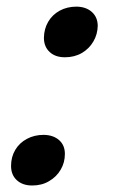

<svg xmlns="http://www.w3.org/2000/svg" viewBox="-20 -551 351 585"><path d="M113.3 -140.1Q142.6 -139.6 160.2 -124Q177.7 -108.4 177.7 -82Q177.7 -55.7 165 -34.2Q152.3 -12.2 129.4 1Q107.4 14.2 78.1 14.2Q48.8 14.2 31.2 -2Q13.7 -18.1 13.7 -45.4Q13.7 -72.8 26.4 -94.2Q39.1 -115.7 62 -127.9Q84.5 -140.1 113.3 -140.1ZM213.4 -530.8Q242.2 -530.3 259.8 -514.6Q277.3 -499 277.8 -472.7Q277.3 -446.3 264.6 -424.8Q252 -402.8 229.5 -389.6Q207 -376.5 177.7 -376.5Q148.4 -376.5 131.3 -392.6Q113.8 -408.7 113.8 -436Q114.3 -463.4 127 -484.9Q139.6 -506.3 162.1 -518.6Q184.6 -530.8 213.4 -530.8Z"/></svg>

Font: PlayfairDisplay-BoldItalic
Style: Bold Italic
Weight: 700
Italic angle: -14.9847°
Designer: Claus Eggers Sørensen
Foundry: Claus Eggers Sørensen
Version: Version 1.002;PS 001.002;hotconv 1.0.70;makeotf.lib2.5.58329